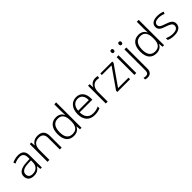

<svg xmlns="http://www.w3.org/2000/svg" viewBox="303 -2294 4069 4069"><g transform="rotate(-45 2337.0 -260.0)"><path d="M276 -541C212 -541 151 -523 101 -499L119 -453C170 -478 219 -493 274 -493C355 -493 398 -454 398 -349V-312L301 -307C135 -300 47 -245 47 -139C47 -43 110 10 212 10C311 10 360 -30 398 -90H401L411 0H454V-358C454 -485 396 -541 276 -541ZM308 -265 398 -269V-217C397 -105 333 -38 222 -38C150 -38 107 -73 107 -139C107 -219 173 -259 308 -265Z M862 -542C772 -542 711 -499 682 -440H678L670 -532H624V0H681V-290C681 -425 739 -493 856 -493C945 -493 993 -446 993 -344V0H1049V-348C1049 -482 983 -542 862 -542Z M1411 10C1506 10 1559 -36 1587 -93H1590L1598 0H1644V-760H1587V-545C1587 -514 1589 -472 1591 -441H1587C1560 -498 1505 -542 1416 -542C1274 -542 1189 -444 1189 -261C1189 -83 1269 10 1411 10ZM1418 -39C1303 -39 1248 -116 1248 -260C1248 -410 1308 -493 1422 -493C1541 -493 1588 -413 1588 -266V-257C1588 -116 1541 -39 1418 -39Z M2021 -542C1873 -542 1788 -424 1788 -262C1788 -95 1876 10 2036 10C2104 10 2152 -1 2205 -24V-76C2146 -50 2104 -40 2038 -40C1916 -40 1848 -118 1847 -259H2227V-298C2227 -440 2157 -542 2021 -542ZM2020 -494C2121 -494 2168 -418 2168 -306H1849C1859 -427 1922 -494 2020 -494Z M2590 -541C2510 -541 2455 -493 2428 -433H2425L2419 -532H2371V0H2428V-292C2428 -411 2490 -489 2587 -489C2611 -489 2632 -486 2653 -480L2662 -533C2641 -538 2616 -541 2590 -541Z M3099 0V-47H2786L3097 -492V-532H2739V-486H3029L2717 -38V0Z M3257 -729C3232 -729 3218 -713 3218 -686C3218 -658 3232 -642 3257 -642C3282 -642 3296 -658 3296 -686C3296 -713 3282 -729 3257 -729ZM3285 -532H3228V0H3285Z M3451 -686C3451 -658 3465 -642 3490 -642C3515 -642 3529 -658 3529 -686C3529 -713 3515 -729 3490 -729C3465 -729 3451 -713 3451 -686ZM3390 240C3471 240 3518 190 3518 100V-532H3461V99C3461 163 3432 191 3384 191C3361 191 3341 188 3321 180V229C3338 235 3360 240 3390 240Z M3885 10C3980 10 4033 -36 4061 -93H4064L4072 0H4118V-760H4061V-545C4061 -514 4063 -472 4065 -441H4061C4034 -498 3979 -542 3890 -542C3748 -542 3663 -444 3663 -261C3663 -83 3743 10 3885 10ZM3892 -39C3777 -39 3722 -116 3722 -260C3722 -410 3782 -493 3896 -493C4015 -493 4062 -413 4062 -266V-257C4062 -116 4015 -39 3892 -39Z M4628 -141C4628 -235 4553 -264 4458 -297C4366 -329 4314 -345 4314 -408C4314 -464 4363 -494 4447 -494C4500 -494 4554 -480 4595 -462L4616 -509C4570 -529 4514 -542 4450 -542C4334 -542 4259 -492 4259 -406C4259 -313 4327 -287 4426 -253C4522 -220 4572 -196 4572 -137C4572 -76 4528 -38 4423 -38C4360 -38 4298 -56 4251 -79V-24C4290 -5 4348 10 4422 10C4553 10 4628 -45 4628 -141Z"/></g></svg>

Font: Noto Sans Devanagari UI Light
Style: Regular
Weight: 300
Designer: Jelle Bosma - Monotype Design Team
Foundry: Monotype Imaging Inc.
Version: Version 2.004